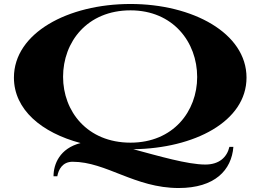

<svg xmlns="http://www.w3.org/2000/svg" viewBox="-20 -735 1311 965"><path d="M636 -715C321 -715 50 -569 50 -345C50 -184 189 -68 385 -16C280 11 249 90 249 151H268C274 117 294 78 345 78C514 78 657 210 878 210C1060 210 1144 120 1153 3H1133C1121 55 1082 92 1012 92C923 92 777 49 650 15C956 11 1219 -124 1219 -345C1219 -569 948 -715 636 -715ZM297 -349C297 -524 418 -683 636 -683C850 -683 971 -523 971 -348C971 -176 851 -18 636 -18C418 -18 297 -176 297 -349Z"/></svg>

Font: Sprat Extended
Style: Bold
Weight: 700
Width: 9
Designer: Ethan Nakache
Foundry: Collletttivo
Version: Version 2.000;Glyphs 3.2 (3217)